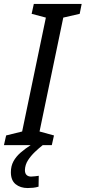

<svg xmlns="http://www.w3.org/2000/svg" viewBox="-40 -734 433 971"><path d="M-20 0 -9 -49 72 -69 192 -645 120 -664 131 -714H373L363 -664L280 -645L160 -69L233 -49L222 0ZM100 217Q63 217 39 197.5Q15 178 15 137Q15 106 28 82Q41 58 64 38Q87 18 115 0H176Q157 15 136.5 34.5Q116 54 101.5 76.5Q87 99 86 126Q86 143 94.5 151Q103 159 117 159Q127 159 137 157.5Q147 156 156 155L155 210Q142 214 128 215.5Q114 217 100 217Z"/></svg>

Font: Noto Sans Display
Style: Italic
Weight: 400
Italic angle: -12°
Designer: Monotype Design Team
Foundry: Monotype Imaging Inc.
Version: Version 2.003